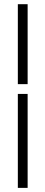

<svg xmlns="http://www.w3.org/2000/svg" viewBox="-20 -712 217 918"><path d="M65.3 186.3V-262.9H112.1V186.3ZM65.3 -309.7V-691.9H112.1V-309.7Z"/></svg>

Font: Playfair 9pt Light
Style: Regular
Weight: 300
Designer: Claus Eggers Sørensen
Foundry: Claus Eggers Sørensen
Version: Version 2.001;gftools[0.9.30]